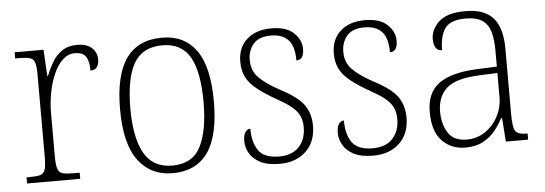

<svg xmlns="http://www.w3.org/2000/svg" viewBox="-42 -658 2216 781"><g transform="rotate(-5 1066.0 -267.0)"><path d="M41 0V-25H53Q81 -25 96 -29Q111 -33 116.5 -49Q122 -65 122 -101V-438Q122 -472 116.5 -487.5Q111 -503 95 -507Q79 -511 47 -511H37V-536H155L161 -429H164Q175 -457 190.5 -483.5Q206 -510 231 -527Q256 -544 292 -544Q332 -544 352.5 -525Q373 -506 373 -477Q373 -459 365 -447Q357 -435 338 -435Q338 -473 325.5 -492Q313 -511 280 -511Q253 -511 231 -490.5Q209 -470 194 -436Q179 -402 171 -360.5Q163 -319 163 -278V-100Q163 -65 168.5 -49Q174 -33 189 -29Q204 -25 232 -25H258V0Z M635 10Q546 10 495 -58Q444 -126 444 -267Q444 -407 492.5 -475Q541 -543 639 -543Q730 -543 778.5 -475.5Q827 -408 827 -267Q827 -125 778.5 -57.5Q730 10 635 10ZM636 -21Q719 -21 752 -86Q785 -151 785 -267Q785 -391 750.5 -451.5Q716 -512 638 -512Q556 -512 521 -450.5Q486 -389 486 -267Q486 -148 521.5 -84.5Q557 -21 636 -21Z M1072 10Q1022 10 992 -6Q962 -22 949 -46Q936 -70 936 -94Q936 -120 944.5 -131.5Q953 -143 965 -143Q965 -86 988.5 -53Q1012 -20 1073 -20Q1126 -20 1154 -50.5Q1182 -81 1182 -130Q1182 -154 1174.5 -173Q1167 -192 1146.5 -210.5Q1126 -229 1086 -251Q1035 -280 1005 -304Q975 -328 961.5 -354.5Q948 -381 948 -418Q948 -475 985 -508.5Q1022 -542 1085 -542Q1147 -542 1177 -513Q1207 -484 1207 -448Q1207 -403 1176 -403Q1176 -461 1152 -487Q1128 -513 1081 -513Q1032 -513 1009.5 -486.5Q987 -460 987 -421Q987 -377 1015.5 -348.5Q1044 -320 1101 -289Q1172 -252 1196 -216.5Q1220 -181 1220 -133Q1220 -67 1179.5 -28.5Q1139 10 1072 10Z M1454 10Q1404 10 1374 -6Q1344 -22 1331 -46Q1318 -70 1318 -94Q1318 -120 1326.5 -131.5Q1335 -143 1347 -143Q1347 -86 1370.5 -53Q1394 -20 1455 -20Q1508 -20 1536 -50.5Q1564 -81 1564 -130Q1564 -154 1556.5 -173Q1549 -192 1528.5 -210.5Q1508 -229 1468 -251Q1417 -280 1387 -304Q1357 -328 1343.5 -354.5Q1330 -381 1330 -418Q1330 -475 1367 -508.5Q1404 -542 1467 -542Q1529 -542 1559 -513Q1589 -484 1589 -448Q1589 -403 1558 -403Q1558 -461 1534 -487Q1510 -513 1463 -513Q1414 -513 1391.5 -486.5Q1369 -460 1369 -421Q1369 -377 1397.5 -348.5Q1426 -320 1483 -289Q1554 -252 1578 -216.5Q1602 -181 1602 -133Q1602 -67 1561.5 -28.5Q1521 10 1454 10Z M1830 10Q1773 10 1735.5 -28.5Q1698 -67 1698 -147Q1698 -226 1749.5 -263Q1801 -300 1910 -304L1986 -307V-371Q1986 -416 1977.5 -447.5Q1969 -479 1945 -496Q1921 -513 1876 -513Q1814 -513 1792 -482Q1770 -451 1770 -393Q1736 -393 1736 -442Q1736 -480 1769.5 -511.5Q1803 -543 1878 -543Q1956 -543 1991.5 -502Q2027 -461 2027 -377V-109Q2027 -56 2037 -40.5Q2047 -25 2083 -25H2087V0H1996L1989 -97H1985Q1972 -71 1952 -46.5Q1932 -22 1902.5 -6Q1873 10 1830 10ZM1838 -22Q1881 -22 1914.5 -45Q1948 -68 1967 -104.5Q1986 -141 1986 -181V-281L1913 -278Q1815 -274 1777.5 -239.5Q1740 -205 1740 -145Q1740 -93 1763 -57.5Q1786 -22 1838 -22Z"/></g></svg>

Font: Noto Serif Tamil SemiCondensed ExtraLight
Style: Regular
Weight: 200
Width: 4
Designer: Indian Type Foundry, Tom Grace, and the Monotype Design Team
Foundry: Monotype Imaging Inc.
Version: Version 2.004; ttfautohint (v1.8.4.7-5d5b)